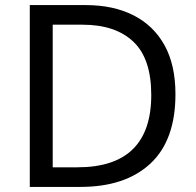

<svg xmlns="http://www.w3.org/2000/svg" viewBox="-20 -734 770 754"><path d="M669 -364Q669 -183 570.5 -91.5Q472 0 296 0H97V-714H317Q425 -714 504 -674Q583 -634 626 -556.5Q669 -479 669 -364ZM574 -361Q574 -504 503.5 -570.5Q433 -637 304 -637H187V-77H284Q574 -77 574 -361Z"/></svg>

Font: Noto Sans Multani
Style: Regular
Weight: 400
Designer: Monotype Design Team
Foundry: Monotype Imaging Inc.
Version: Version 2.002; ttfautohint (v1.8.4.7-5d5b)